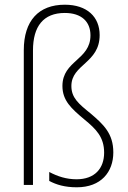

<svg xmlns="http://www.w3.org/2000/svg" viewBox="-20 -785 544 815"><path d="M403 -636C403 -713 350 -765 255 -765C144 -765 81 -697 81 -572V0H120V-571C120 -673 164 -730 255 -730C326 -730 364 -693 364 -635C364 -530 245 -528 245 -420C245 -358 283 -324 338 -278C388 -237 422 -203 422 -137C422 -70 382 -24 305 -24C262 -24 225 -36 189 -55V-17C219 -1 255 10 306 10C409 10 461 -55 461 -138C461 -218 420 -256 365 -303C313 -345 283 -370 283 -420C283 -512 403 -517 403 -636Z"/></svg>

Font: Noto Sans Lao UI SemCond ExtLt
Style: Regular
Weight: 200
Width: 4
Designer: Monotype Design Team
Foundry: Monotype Imaging Inc.
Version: Version 2.000